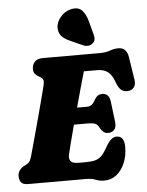

<svg xmlns="http://www.w3.org/2000/svg" viewBox="-63 -1013 829 1082"><g transform="rotate(-5 351.5 -472.5)"><path d="M382 0H54.5Q24 0 13.8 -13.8Q3.5 -27.5 3.5 -48Q3.5 -68 14.2 -82.2Q25 -96.5 39.5 -103.5L55 -111.5Q66 -117 71.8 -126.2Q77.5 -135.5 84 -157Q89.5 -177.5 99.8 -214.2Q110 -251 122.2 -296Q134.5 -341 147 -387.5Q159.5 -434 170.2 -475.2Q181 -516.5 188 -545Q193.5 -566.5 190.2 -576.2Q187 -586 178 -591.5L164 -600Q152.5 -606.5 144.5 -616.2Q136.5 -626 136.5 -643Q136.5 -668 151.5 -684Q166.5 -700 196 -700H518Q553.5 -700 577.8 -709Q602 -718 626 -718Q673 -718 681.5 -663L701.5 -534Q705.5 -508 695.2 -492.5Q685 -477 664.5 -474Q641 -470 623.8 -482Q606.5 -494 593 -532.5Q580.5 -569.5 557.5 -587.5Q534.5 -605.5 496.5 -605.5H421.5Q413.5 -578.5 398 -523.5Q382.5 -468.5 365.5 -405H422Q436 -405 446.2 -411.5Q456.5 -418 469.5 -441Q478.5 -457 489 -463.2Q499.5 -469.5 512.5 -469.5Q532.5 -469.5 543.8 -457.5Q555 -445.5 557.5 -425L572 -307Q575.5 -276.5 562.5 -262Q549.5 -247.5 528 -247.5Q511.5 -247.5 501 -256.8Q490.5 -266 483.5 -278.5Q473 -300 458.8 -305.5Q444.5 -311 418 -311H339.5Q324.5 -254 312.5 -208.2Q300.5 -162.5 296.5 -143Q292.5 -120.5 303 -107.5Q313.5 -94.5 348 -94.5H389.5Q421.5 -94.5 442.2 -100.5Q463 -106.5 478.8 -122.8Q494.5 -139 511.5 -170Q540 -223 572.5 -223Q616.5 -223 616.5 -161Q616.5 -112.5 600 -71.8Q583.5 -31 553.2 -6.5Q523 18 481.5 18Q457 18 434.8 9Q412.5 0 382 0ZM474.5 -882.5 494 -809.5Q498 -795.5 497.5 -782.8Q497 -770 485.5 -759Q475 -749 460 -747.2Q445 -745.5 432.5 -751L364 -781.5Q327 -797.5 311.2 -815.8Q295.5 -834 295 -863Q295.5 -893 318.5 -921.8Q341.5 -950.5 377.5 -960Q420.5 -970 442 -947Q463.5 -924 474.5 -882.5Z"/></g></svg>

Font: Fraunces 72pt SuperSoft Black
Style: Italic
Weight: 900
Italic angle: -16°
Version: Version 1.000;[b76b70a41]